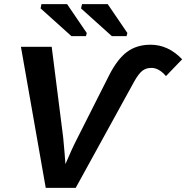

<svg xmlns="http://www.w3.org/2000/svg" viewBox="-20 -916 908 936"><path d="M349 0H203L82 -688H232L288 -246Q292 -206 294.5 -174Q297 -142 299 -116Q314 -152 329 -184.5Q344 -217 359 -246L513 -551Q553 -629 600 -663.5Q647 -698 714 -698Q800 -698 868 -627L789 -545Q755 -585 718 -585Q692 -585 674 -571Q656 -557 635 -520ZM525 -740 375 -875 380 -896H505L601 -755L597 -740ZM328 -740 178 -875 182 -896H307L403 -755L399 -740Z"/></svg>

Font: Libra Sans Modern
Style: Bold Italic
Weight: 700
Italic angle: -12°
Foundry: Stefan Peev, Context Ltd
Version: Version 1.000